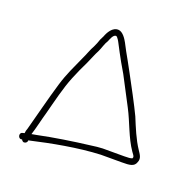

<svg xmlns="http://www.w3.org/2000/svg" viewBox="-105 -678 813 795"><g transform="rotate(20 301.0 -281.0)"><path d="M96 -38C105.4 -66.1 114.1 -107 124 -141C138.8 -196.6 153.9 -261.5 175 -313L193 -355C199.7 -369 205.8 -382 211.5 -394C220.4 -412.8 230.1 -439 239 -455C247.2 -471.4 252.1 -493.2 262 -508C265.5 -516.2 273.3 -540 286 -540C292.7 -540 303.6 -518.8 306 -514C316.1 -493.8 330.6 -467.7 343 -445L368 -402C380.1 -379.8 422 -298.8 433.5 -277C461.5 -224 479.3 -161.7 513 -113C518.2 -105.2 528.2 -95.4 524 -89C524 -87 523 -86 521 -86C516.3 -84 505.3 -83 488 -83H394C378 -82.3 361.3 -80.7 344 -78C272.1 -69.4 182 -55.7 118 -42ZM93 -8V-10H97C183.8 -30 295.4 -51.7 395 -56H488C521.2 -56 541.8 -57.4 549 -79C558.2 -99 544.9 -114.1 536 -128C511.4 -164.8 492.7 -210.9 475 -254C456.1 -294.3 413.4 -373.9 391 -415L367 -459C354.7 -480.6 339.8 -507.4 330 -527C322.3 -541.2 306.6 -565.7 287.5 -567C260.8 -568.8 245.2 -539.2 238 -520C232.3 -510.1 226.7 -497.4 223 -485L215 -467C205 -450.3 197 -424.9 187 -405C167.2 -360.5 147.4 -321.3 132 -270C111.4 -201.5 91.8 -121.9 73 -53C70.3 -47 68.7 -40 68 -32L60 -30C43 -26.6 49.7 1.8 67 -4C69.7 1.3 73.3 4.3 78 5C86.5 5 91.8 -0.5 93 -8Z"/></g></svg>

Font: Take Off
Style: Regular, Eh
Weight: 400
Foundry: Cannot Into Space Fonts
Version: Version 0.89